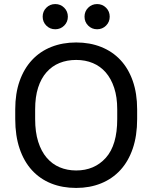

<svg xmlns="http://www.w3.org/2000/svg" viewBox="-20 -917 750 945"><path d="M355 8Q287 8 232 -14Q177 -36 137.5 -79Q98 -122 76.5 -185.5Q55 -249 55 -331V-379Q55 -457 76.5 -518Q98 -579 137.5 -621.5Q177 -664 232.5 -686Q288 -708 355 -708Q422 -708 477.5 -686Q533 -664 572.5 -622Q612 -580 633.5 -518.5Q655 -457 655 -379V-331Q655 -249 633.5 -186Q612 -123 572.5 -80Q533 -37 477.5 -14.5Q422 8 355 8ZM355 -78Q445 -78 501 -140.5Q557 -203 557 -331V-379Q557 -439 542 -484.5Q527 -530 500.5 -560.5Q474 -591 437 -606.5Q400 -622 355 -622Q310 -622 273 -607Q236 -592 209 -561.5Q182 -531 167.5 -485.5Q153 -440 153 -379V-331Q153 -267 168 -219.5Q183 -172 210 -140.5Q237 -109 274 -93.5Q311 -78 355 -78ZM252 -773Q226 -773 208 -791Q190 -809 190 -835Q190 -861 208 -879Q226 -897 252 -897Q278 -897 296 -879Q314 -861 314 -835Q314 -809 296 -791Q278 -773 252 -773ZM458 -773Q432 -773 414 -791Q396 -809 396 -835Q396 -861 414 -879Q432 -897 458 -897Q484 -897 502 -879Q520 -861 520 -835Q520 -809 502 -791Q484 -773 458 -773Z"/></svg>

Font: PT Root UI Medium
Style: Regular
Weight: 500
Designer: Vitaly Kuzmin
Foundry: ParaType Ltd.
Version: Version 2.001G